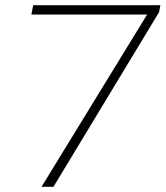

<svg xmlns="http://www.w3.org/2000/svg" viewBox="-20 -720 638 740"><path d="M140 0 547 -664H101L108 -700H598L593 -673L186 0Z"/></svg>

Font: REM Thin
Style: Italic
Weight: 250
Italic angle: -11°
Designer: Octavio Pardo
Foundry: Ashler Design
Version: Version 1.005;gftools[0.9.28]